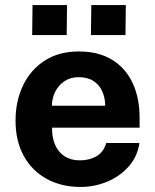

<svg xmlns="http://www.w3.org/2000/svg" viewBox="-20 -731 616 761"><path d="M186.2 -224.9Q185.8 -185.3 198.8 -156.2Q211.8 -127.1 236.6 -111.2Q261.4 -95.4 296.3 -95.4Q333.8 -95.4 362 -111.5Q390.2 -127.6 401.2 -164.1H532.8Q524.2 -109 489 -70Q453.8 -30.9 403.8 -10.5Q353.8 10 299.8 10Q223.2 10 164.9 -22.1Q106.6 -54.2 74.1 -113.2Q41.6 -172.2 41.6 -252.6Q41.6 -330.2 71.3 -392.3Q101 -454.4 157.1 -490.7Q213.2 -527 292.4 -527Q371.4 -527 425 -493.7Q478.7 -460.4 506 -401.2Q533.3 -342.1 533.3 -264.6V-224.9ZM185.8 -311.8H396.9Q396.9 -343.1 385.3 -368.9Q373.7 -394.8 350.4 -409.9Q327.2 -425.1 292.1 -425.1Q258.5 -425.1 234.7 -408.7Q211 -392.4 198.3 -366.4Q185.7 -340.3 185.8 -311.8ZM340.5 -592 341.9 -710.8H478.7L477.3 -592ZM107.5 -592 108.9 -710.8H245.7L244.3 -592Z"/></svg>

Font: Public Sans Thin
Style: Regular
Weight: 100
Designer: The Public Sans project authors (U.S. Web Design System). Libre Franklin designed by Pablo Impallari and Rodrigo Fuenzal
Version: Version 1.008